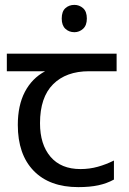

<svg xmlns="http://www.w3.org/2000/svg" viewBox="-20 -757 530 787"><path d="M285 -737Q305 -737 320.5 -723.5Q336 -710 336 -681Q336 -653 320.5 -639Q305 -625 285 -625Q263 -625 248 -639Q233 -653 233 -681Q233 -710 248 -723.5Q263 -737 285 -737ZM301 10Q183 10 118 -57Q53 -124 53 -245Q53 -325 82 -380.5Q111 -436 165 -465H8V-537H458V-465H345Q251 -465 197.5 -411.5Q144 -358 144 -252Q144 -165 187 -114.5Q230 -64 310 -64Q347 -64 381 -73.5Q415 -83 447 -99V-21Q418 -5 383 2.5Q348 10 301 10Z"/></svg>

Font: lbangla15
Style: Book
Weight: 400
Designer: Jelle Bosma - Monotype Design Team
Foundry: Monotype Imaging Inc.
Version: Version 2.003